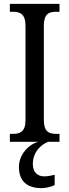

<svg xmlns="http://www.w3.org/2000/svg" viewBox="-20 -734 358 994"><path d="M31 0H179C126 14 78 68 78 130C78 206 122 240 196 240C214 240 245 234 263 224V171C243 176 225 179 209 179C176 179 150 160 150 115C150 52 194 13 230 0H288V-41H271C234 -41 207 -52 207 -112V-601C207 -662 233 -673 271 -673H288V-714H31V-673H48C83 -673 112 -662 112 -601V-111C112 -52 83 -41 48 -41H31Z"/></svg>

Font: Noto Serif Ethiopic Cn
Style: Regular
Weight: 400
Width: 3
Designer: Monotype Design Team
Foundry: Monotype Imaging Inc.
Version: Version 2.102